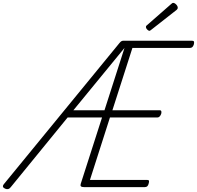

<svg xmlns="http://www.w3.org/2000/svg" viewBox="-72 -1300 1368 1334"><path d="M935 0H511Q496 0 490.5 -5.5Q485 -11 489 -23L637 -484H398L3 0Q-5 11 -14.5 13.5Q-24 16 -36 11Q-48 6 -51 -2Q-54 -10 -44 -22L758 -1001Q765 -1010 772 -1014Q779 -1018 792 -1017H1262Q1273 -1017 1275.5 -1011Q1278 -1005 1275 -992Q1271 -979 1264.5 -973Q1258 -967 1248 -967H848L709 -534H1039Q1046 -534 1048.5 -528Q1051 -522 1048 -509Q1043 -496 1036.5 -490Q1030 -484 1023 -484H692L553 -50H950Q961 -50 963 -44Q965 -38 961 -25Q958 -12 951.5 -6Q945 0 935 0ZM438 -534H654L793 -967ZM966 -1086Q959 -1086 950.5 -1095Q942 -1104 942 -1111Q942 -1114 942.5 -1117Q943 -1120 947 -1123L1116 -1271Q1121 -1275 1124 -1277.5Q1127 -1280 1132 -1280Q1138 -1280 1145.5 -1274.5Q1153 -1269 1158 -1261.5Q1163 -1254 1163 -1247Q1163 -1243 1162 -1240Q1161 -1237 1156 -1232L980 -1094Q975 -1091 972.5 -1088.5Q970 -1086 966 -1086Z"/></svg>

Font: Playwrite CO ExtraLight
Style: Regular
Weight: 250
Version: Version 1.002